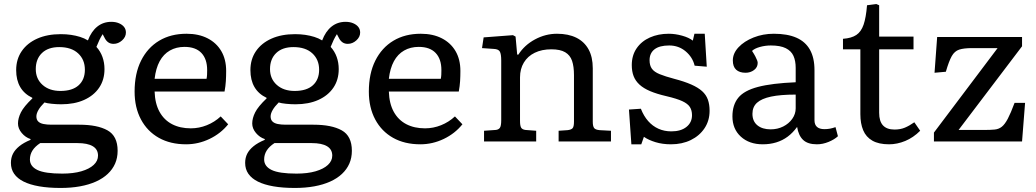

<svg xmlns="http://www.w3.org/2000/svg" viewBox="-20 -700 5128 950"><path d="M280 230Q220 230 174 222Q128 214 97 198.5Q66 183 50 160Q34 137 34 106Q34 81 44 61Q54 41 75.5 23.5Q97 6 131 -8V-12Q106 -20 87.5 -42Q69 -64 69 -89Q69 -115 83.5 -144Q98 -173 140 -213V-216Q100 -235 80 -269.5Q60 -304 60 -353Q60 -407 87.5 -447Q115 -487 164.5 -509Q214 -531 281 -531Q308 -531 331.5 -527.5Q355 -524 376 -517.5Q397 -511 415 -500Q432 -545 461.5 -568.5Q491 -592 531 -592Q552 -592 568.5 -585Q585 -578 594 -566.5Q603 -555 603 -539Q603 -517 584 -500Q565 -483 542 -483Q527 -483 516.5 -490Q506 -497 499 -510L488 -531Q479 -517 472 -502.5Q465 -488 457 -468Q477 -446 487 -418Q497 -390 497 -358Q497 -305 470.5 -266Q444 -227 396 -205.5Q348 -184 283 -184Q260 -184 236 -186.5Q212 -189 200 -193Q180 -173 170 -155.5Q160 -138 160 -124Q160 -108 169 -99Q178 -90 195 -86.5Q212 -83 235 -83H372Q462 -83 512 -55Q562 -27 562 46Q562 81 549.5 109.5Q537 138 513 160.5Q489 183 454.5 198.5Q420 214 376 222Q332 230 280 230ZM288 159Q343 159 382.5 147.5Q422 136 443.5 116Q465 96 465 70Q465 39 439 23.5Q413 8 363 8H179Q153 25 140.5 45Q128 65 128 89Q128 123 165 141Q202 159 288 159ZM279 -250Q338 -250 369 -278Q400 -306 400 -355Q400 -405 366.5 -436Q333 -467 273 -467Q218 -467 187.5 -437.5Q157 -408 157 -358Q157 -310 190.5 -280Q224 -250 279 -250Z M901 14Q823 14 766 -18Q709 -50 677.5 -109Q646 -168 646 -247Q646 -336 678 -400Q710 -464 767.5 -498.5Q825 -533 903 -533Q963 -533 1007 -510.5Q1051 -488 1075 -447Q1099 -406 1099 -349Q1099 -323 1097.5 -298.5Q1096 -274 1091 -247H745Q747 -187 769.5 -146.5Q792 -106 831.5 -85.5Q871 -65 924 -65Q965 -65 1003.5 -80.5Q1042 -96 1072 -124L1109 -85Q1072 -39 1016.5 -12.5Q961 14 901 14ZM745 -310H1002Q1004 -320 1004.5 -330.5Q1005 -341 1005 -353Q1005 -408 976.5 -438Q948 -468 893 -468Q852 -468 820.5 -450Q789 -432 770 -397Q751 -362 745 -310Z M1439 230Q1379 230 1333 222Q1287 214 1256 198.5Q1225 183 1209 160Q1193 137 1193 106Q1193 81 1203 61Q1213 41 1234.5 23.5Q1256 6 1290 -8V-12Q1265 -20 1246.5 -42Q1228 -64 1228 -89Q1228 -115 1242.5 -144Q1257 -173 1299 -213V-216Q1259 -235 1239 -269.5Q1219 -304 1219 -353Q1219 -407 1246.5 -447Q1274 -487 1323.5 -509Q1373 -531 1440 -531Q1467 -531 1490.5 -527.5Q1514 -524 1535 -517.5Q1556 -511 1574 -500Q1591 -545 1620.5 -568.5Q1650 -592 1690 -592Q1711 -592 1727.5 -585Q1744 -578 1753 -566.5Q1762 -555 1762 -539Q1762 -517 1743 -500Q1724 -483 1701 -483Q1686 -483 1675.5 -490Q1665 -497 1658 -510L1647 -531Q1638 -517 1631 -502.5Q1624 -488 1616 -468Q1636 -446 1646 -418Q1656 -390 1656 -358Q1656 -305 1629.5 -266Q1603 -227 1555 -205.5Q1507 -184 1442 -184Q1419 -184 1395 -186.5Q1371 -189 1359 -193Q1339 -173 1329 -155.5Q1319 -138 1319 -124Q1319 -108 1328 -99Q1337 -90 1354 -86.5Q1371 -83 1394 -83H1531Q1621 -83 1671 -55Q1721 -27 1721 46Q1721 81 1708.5 109.5Q1696 138 1672 160.5Q1648 183 1613.5 198.5Q1579 214 1535 222Q1491 230 1439 230ZM1447 159Q1502 159 1541.5 147.5Q1581 136 1602.5 116Q1624 96 1624 70Q1624 39 1598 23.5Q1572 8 1522 8H1338Q1312 25 1299.5 45Q1287 65 1287 89Q1287 123 1324 141Q1361 159 1447 159ZM1438 -250Q1497 -250 1528 -278Q1559 -306 1559 -355Q1559 -405 1525.5 -436Q1492 -467 1432 -467Q1377 -467 1346.5 -437.5Q1316 -408 1316 -358Q1316 -310 1349.5 -280Q1383 -250 1438 -250Z M2060 14Q1982 14 1925 -18Q1868 -50 1836.5 -109Q1805 -168 1805 -247Q1805 -336 1837 -400Q1869 -464 1926.5 -498.5Q1984 -533 2062 -533Q2122 -533 2166 -510.5Q2210 -488 2234 -447Q2258 -406 2258 -349Q2258 -323 2256.5 -298.5Q2255 -274 2250 -247H1904Q1906 -187 1928.5 -146.5Q1951 -106 1990.5 -85.5Q2030 -65 2083 -65Q2124 -65 2162.5 -80.5Q2201 -96 2231 -124L2268 -85Q2231 -39 2175.5 -12.5Q2120 14 2060 14ZM1904 -310H2161Q2163 -320 2163.5 -330.5Q2164 -341 2164 -353Q2164 -408 2135.5 -438Q2107 -468 2052 -468Q2011 -468 1979.5 -450Q1948 -432 1929 -397Q1910 -362 1904 -310Z M2375 0V-53L2432 -57Q2446 -58 2453 -67Q2460 -76 2460 -105V-401Q2460 -433 2453 -445Q2446 -457 2423 -458L2365 -462L2373 -515L2518 -526L2531 -519L2539 -430H2545Q2575 -477 2627 -505Q2679 -533 2736 -533Q2792 -533 2831.5 -513.5Q2871 -494 2892 -456Q2913 -418 2913 -362V-97Q2913 -77 2919 -67.5Q2925 -58 2947 -56L3003 -53V0H2744V-53L2788 -56Q2806 -58 2813 -65.5Q2820 -73 2820 -98V-328Q2820 -371 2810.5 -399Q2801 -427 2776.5 -441.5Q2752 -456 2708 -456Q2661 -456 2626 -439Q2591 -422 2572 -390.5Q2553 -359 2553 -317V-102Q2553 -78 2558.5 -68.5Q2564 -59 2580 -57L2633 -53V0Z M3104 14 3092 -158 3151 -162Q3165 -126 3187 -101Q3209 -76 3238 -63Q3267 -50 3302 -50Q3349 -50 3376.5 -72Q3404 -94 3404 -130Q3404 -154 3393.5 -170.5Q3383 -187 3356 -199.5Q3329 -212 3278 -224Q3230 -235 3197 -249Q3164 -263 3144 -281.5Q3124 -300 3115 -323.5Q3106 -347 3106 -378Q3106 -426 3130 -461Q3154 -496 3195.5 -514.5Q3237 -533 3289 -533Q3321 -533 3355 -523.5Q3389 -514 3408 -499L3416 -533H3467L3477 -370L3417 -375Q3407 -417 3372.5 -446Q3338 -475 3291 -475Q3243 -475 3218.5 -456Q3194 -437 3194 -402Q3194 -376 3205.5 -360Q3217 -344 3244 -333Q3271 -322 3316 -310Q3366 -297 3400 -282Q3434 -267 3454 -249Q3474 -231 3482.5 -207Q3491 -183 3491 -152Q3491 -103 3466 -65.5Q3441 -28 3398 -7Q3355 14 3300 14Q3258 14 3223.5 3.5Q3189 -7 3166 -23L3153 14Z M3754 14Q3687 14 3645.5 -24Q3604 -62 3604 -124Q3604 -181 3633 -216.5Q3662 -252 3730.5 -270Q3799 -288 3917 -293V-364Q3917 -399 3906 -423.5Q3895 -448 3868 -461.5Q3841 -475 3794 -475Q3766 -475 3739.5 -467.5Q3713 -460 3701 -448Q3711 -433 3717 -421.5Q3723 -410 3726 -402Q3729 -394 3729 -389Q3729 -367 3711 -353.5Q3693 -340 3669 -340Q3639 -340 3622.5 -355Q3606 -370 3606 -401Q3606 -436 3634 -466Q3662 -496 3708.5 -514.5Q3755 -533 3809 -533Q3876 -533 3920.5 -513.5Q3965 -494 3987.5 -454Q4010 -414 4010 -353V-105Q4010 -83 4022.5 -72Q4035 -61 4059 -61Q4074 -61 4087 -63.5Q4100 -66 4114 -71L4126 -26Q4109 -10 4080 2Q4051 14 4022 14Q3977 14 3954 -7.5Q3931 -29 3924 -72Q3903 -43 3877.5 -24Q3852 -5 3821 4.5Q3790 14 3754 14ZM3793 -60Q3827 -60 3855 -74Q3883 -88 3900 -112Q3917 -136 3917 -164V-232Q3842 -232 3795 -222Q3748 -212 3725.5 -191.5Q3703 -171 3703 -137Q3703 -100 3727.5 -80Q3752 -60 3793 -60Z M4379 14Q4328 14 4296.5 -4Q4265 -22 4251 -55.5Q4237 -89 4237 -135V-456H4151V-508Q4193 -511 4217 -527Q4241 -543 4253 -578Q4265 -613 4270 -674L4316 -680L4330 -674V-519H4500V-456H4330V-142Q4330 -100 4349 -79.5Q4368 -59 4406 -59Q4435 -59 4457.5 -68.5Q4480 -78 4504 -95L4533 -53Q4499 -19 4459 -2.5Q4419 14 4379 14Z M4601 0V-44L4916 -462H4790Q4749 -462 4726 -454.5Q4703 -447 4689 -422Q4675 -397 4660 -345L4604 -340L4617 -517H5037V-471L4723 -57H4849Q4881 -57 4901.5 -59Q4922 -61 4937 -73Q4952 -85 4966.5 -112.5Q4981 -140 5000 -191H5052L5037 0Z"/></svg>

Font: Literata Variable Black
Style: Regular
Weight: 900
Designer: Latin by Veronika Burian and Jose Scaglione. Greek by Irene Vlachou. Cyrillic by Vera Evstafieva.
Foundry: TypeTogether
Version: Version 3.021